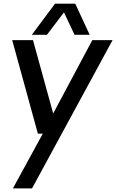

<svg xmlns="http://www.w3.org/2000/svg" viewBox="-20 -770 638 1054"><path d="M237.8 -579.1H154.8L282.2 -750H393.1L472.2 -579.1H389.2L331.1 -702.1ZM598.1 -549.8 155.8 264.2H50.8L214.8 -36.1H188L46.9 -549.8H161.1L272 -147L486.8 -549.8Z"/></svg>

Font: Oakes Grotesk
Style: Medium Italic
Weight: 500
Designer: Samuel Oakes
Foundry: Samuel Oakes
Version: Version 1.0 | wf-rip DC20170320